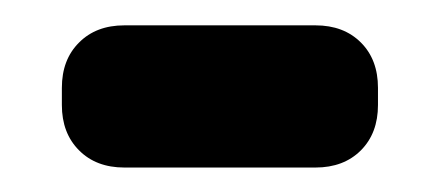

<svg xmlns="http://www.w3.org/2000/svg" viewBox="-20 -382 351 153"><path d="M29.3 -298.3V-312Q29.3 -334.5 43 -348.1Q56.6 -361.8 79.1 -361.8H231.4Q253.9 -361.8 267.6 -348.1Q281.2 -334.5 281.2 -312V-298.3Q281.2 -275.9 267.6 -262.2Q253.9 -248.5 231.4 -248.5H79.1Q56.6 -248.5 43 -262.2Q29.3 -275.9 29.3 -298.3Z"/></svg>

Font: Fz Anton Round
Style: Regular
Weight: 400
Designer: Vernon Adams
Foundry: Vernon Adams
Version: Version 2.0 Mod + VH boi FontZin